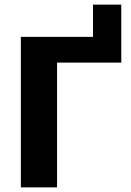

<svg xmlns="http://www.w3.org/2000/svg" viewBox="-20 -808 563 828"><path d="M70 -649H381V-788H503V-538H226V0H70Z"/></svg>

Font: Play
Style: Bold
Weight: 700
Designer: Jonas Hecksher (Cyrillic expansion: Cyreal)
Foundry: Jonas Hecksher, Playtype, e-types AS
Version: Version 2.101; ttfautohint (v1.5.65-e2d9)